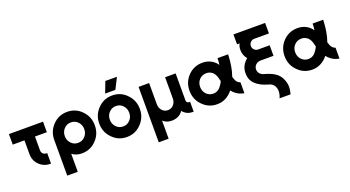

<svg xmlns="http://www.w3.org/2000/svg" viewBox="-58 -1390 4155 2279"><g transform="rotate(-20 2019.5 -250.5)"><path d="M12 -500V-367H160V-192Q160 -112 216 -56Q272 0 352 0H362V-133H352Q327 -133 310 -150Q293 -167 293 -192V-367H443V-500Z M750 -379Q803 -379 838 -341Q873 -304 873 -250Q873 -196 838 -159Q803 -121 750 -121Q697 -121 662 -159Q627 -196 627 -250Q627 -304 662 -341Q697 -379 750 -379ZM750 -512Q642 -512 568 -435Q494 -359 494 -250V200H627V-27Q679 12 750 12Q858 12 932 -65Q1006 -141 1006 -250Q1006 -359 932 -435Q858 -512 750 -512Z M1319 -512Q1210 -512 1137 -435Q1062 -359 1062 -250Q1062 -141 1137 -65Q1210 12 1319 12Q1427 12 1500 -65Q1575 -141 1575 -250Q1575 -359 1500 -435Q1427 -512 1319 -512ZM1319 -379Q1371 -379 1406 -341Q1441 -304 1441 -250Q1441 -223 1432.5 -200Q1424 -177 1406 -159Q1371 -121 1319 -121Q1266 -121 1231 -159Q1196 -196 1196 -250Q1196 -277 1204.5 -300Q1213 -323 1231 -341Q1266 -379 1319 -379ZM1250 -561H1379L1450 -701H1303Z M1884 12Q1973 12 2021 -50Q2023 -53 2025 -56Q2027 -59 2028 -61Q2030 -57 2032.5 -53Q2035 -49 2039 -46Q2084 0 2149 0H2164V-125H2149Q2137 -125 2127 -134Q2118 -144 2118 -157V-500H1985V-235Q1985 -184 1956 -153Q1927 -121 1884 -121Q1841 -121 1812 -153Q1783 -184 1783 -235V-500H1650V200H1775V-29Q1817 12 1884 12Z M2459 -511Q2351 -511 2277 -436Q2202 -359 2202 -250Q2202 -195 2220.5 -148.5Q2239 -102 2277 -64Q2351 13 2459 13Q2517 13 2566 -12Q2592 -25 2614.5 -44Q2637 -63 2657 -88Q2668 -74 2681 -61.5Q2694 -49 2709 -39Q2729 -24 2753 -14.5Q2777 -5 2805 0V-137Q2793 -141 2783.5 -147.5Q2774 -154 2766 -162Q2759 -170 2753.5 -181Q2748 -192 2744 -205Q2743 -208 2740.5 -215Q2738 -222 2735 -231Q2755 -286 2766.5 -353.5Q2778 -421 2781 -500H2647Q2647 -477 2645.5 -456Q2644 -435 2640 -417Q2637 -422 2634 -426Q2631 -430 2628 -434Q2599 -470 2556 -490Q2511 -511 2459 -511ZM2459 -378Q2492 -378 2518 -363Q2545 -348 2562 -317Q2569 -306 2576 -284.5Q2583 -263 2590 -231Q2582 -214 2573 -199Q2564 -184 2555 -174Q2536 -146 2509 -133Q2498 -127 2485 -124Q2472 -121 2459 -121Q2406 -121 2371 -158Q2336 -195 2336 -250Q2336 -304 2371 -341Q2406 -378 2459 -378Z M2921 -700V-575H2954Q2944 -559 2939.5 -540Q2935 -521 2935 -499Q2935 -465 2946 -434Q2952 -419 2960 -405.5Q2968 -392 2978 -380Q2939 -348 2919 -309Q2898 -270 2898 -217Q2898 -131 2953 -80Q2981 -53 3018.5 -33.5Q3056 -14 3105 0Q3141 8 3162 28Q3184 49 3193 87Q3198 113 3194 141.5Q3190 170 3176 200H3315Q3327 157 3329 120.5Q3331 84 3322 53Q3302 -21 3255 -62Q3204 -106 3105 -133Q3072 -140 3051 -163Q3031 -185 3031 -217Q3031 -251 3056 -275Q3081 -299 3118 -299H3281V-432H3135Q3107 -432 3088 -452Q3078 -461 3073 -473.5Q3068 -486 3068 -499Q3068 -527 3088 -547Q3107 -567 3135 -567H3321V-700Z M3660 -511Q3552 -511 3478 -436Q3403 -359 3403 -250Q3403 -195 3421.5 -148.5Q3440 -102 3478 -64Q3552 13 3660 13Q3718 13 3767 -12Q3793 -25 3815.5 -44Q3838 -63 3858 -88Q3869 -74 3882 -61.5Q3895 -49 3910 -39Q3930 -24 3954 -14.5Q3978 -5 4006 0V-137Q3994 -141 3984.5 -147.5Q3975 -154 3967 -162Q3960 -170 3954.5 -181Q3949 -192 3945 -205Q3944 -208 3941.5 -215Q3939 -222 3936 -231Q3956 -286 3967.5 -353.5Q3979 -421 3982 -500H3848Q3848 -477 3846.5 -456Q3845 -435 3841 -417Q3838 -422 3835 -426Q3832 -430 3829 -434Q3800 -470 3757 -490Q3712 -511 3660 -511ZM3660 -378Q3693 -378 3719 -363Q3746 -348 3763 -317Q3770 -306 3777 -284.5Q3784 -263 3791 -231Q3783 -214 3774 -199Q3765 -184 3756 -174Q3737 -146 3710 -133Q3699 -127 3686 -124Q3673 -121 3660 -121Q3607 -121 3572 -158Q3537 -195 3537 -250Q3537 -304 3572 -341Q3607 -378 3660 -378Z"/></g></svg>

Font: Unageo
Style: Bold
Weight: 700
Designer: Richard Sepsi
Foundry: Richard Sepsi
Version: Version 2.000